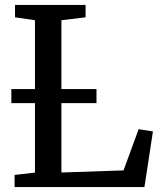

<svg xmlns="http://www.w3.org/2000/svg" viewBox="-20 -763 662 783"><path d="M39.5 0V-49.6L122.6 -59.1V-680.5L41.2 -692.4V-743H329V-692.4L230.4 -680.5V-59.5L483.8 -68.1L545.4 -236.2L603.7 -227L569 0ZM373.5 -399.9V-342.3H26.3V-399.9Z"/></svg>

Font: Merriweather Light
Style: Regular
Weight: 300
Version: Version 2.100